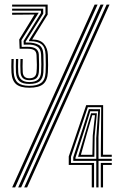

<svg xmlns="http://www.w3.org/2000/svg" viewBox="-20 -820 532 840"><path d="M108.2 -436.2Q69.2 -436.2 50.9 -451.6Q32.5 -467 30.2 -502.5Q29.5 -512.8 29.5 -528.1Q29.5 -543.5 30.2 -561.8H40Q38.5 -526.8 40 -503Q42 -471.8 58.2 -458.1Q74.5 -444.5 108.2 -444.5Q141.8 -444.5 159.6 -457.1Q177.5 -469.8 179.5 -503.2Q181.2 -531.8 179.5 -580Q178.2 -612.8 162 -626.2Q145.8 -639.8 112.5 -639.8H107.2L107 -644L179 -759.2V-791H33V-800H188.5V-756.2L120.8 -647.2Q155.2 -647.2 171.8 -628.6Q188.2 -610 189.5 -580Q190.5 -553.8 190.4 -536.2Q190.2 -518.8 189.5 -503.5Q187.5 -467.5 168.6 -451.9Q149.8 -436.2 108.2 -436.2ZM108.2 -452.8Q79.5 -452.8 65.5 -464.5Q51.5 -476.2 49.8 -503.5Q49.2 -512.8 49.2 -529.1Q49.2 -545.5 49.8 -561.8H59.8Q58.2 -526.2 59.8 -503.8Q62.8 -461 108.2 -461Q133.2 -461 145.6 -470.9Q158 -480.8 159.8 -504.2Q160.8 -516.5 160.8 -538.4Q160.8 -560.2 159.8 -581Q158.5 -606.5 143.1 -616.1Q127.8 -625.8 100 -625L83.8 -624.5L83.2 -640.8L159.2 -763.2V-773.2H33V-782.2H169L169.2 -760.5L92.2 -638L92.5 -634H100Q131 -634 149.8 -623.5Q168.5 -613 169.8 -581.2Q171.5 -533.5 169.8 -503.5Q167.8 -476.5 153.5 -464.6Q139.2 -452.8 108.2 -452.8ZM108.2 -469.2Q72.5 -469.2 69.8 -503.2Q68.8 -517.5 69 -532.9Q69.2 -548.2 69.5 -561.8H79.5Q78.8 -544.8 78.8 -529.8Q78.8 -514.8 79.5 -504.5Q81.2 -477.5 108.2 -477.5Q137.2 -477.5 139.8 -504.2Q142.8 -531.8 139.8 -579.5Q138.8 -595 128.9 -600.9Q119 -606.8 100 -606.8H65.8L64.2 -647.2L131 -756.5L33 -755.5V-764.2H149.5L73.8 -644.2L74.8 -615L100 -615.2Q147.5 -616 149.8 -582Q152.2 -532.8 150 -504.5Q148 -484.8 138 -477Q128 -469.2 108.2 -469.2ZM59.5 0 420 -800H433.2L72.5 0ZM33.2 0 394 -800H407L46.2 0ZM85.8 0 446.5 -800H459.2L98.5 0ZM381.5 0V-98.5H280.8V-135.5L357.2 -360H431.2L430.8 -143H469V-134H421L422.8 -351H364.2L290.5 -133.8V-107.2H391.5V0ZM401.2 0V-116.2H300.5V-131.8L342 -258.5L369 -342.5L417.8 -342.2L410.8 -221L411 -125.2H469V-116.2H411V0ZM310.2 -125.2H401.2L401 -215.2L409.5 -333.2H374.8L349.8 -252.2L310.2 -130.2ZM321.5 -134 355.8 -248.2 378.5 -324.5H403.8L394 -224.8L392.8 -134ZM334 -142.8H384.2L385.8 -226.8L395.5 -316H383.5L360.5 -236.8ZM421 0V-107.2H469V-98.5H430.8V0Z"/></svg>

Font: Big Shoulders Inline Display
Style: Regular
Weight: 400
Designer: Patric King
Foundry: XO Type Co
Version: Version 1.000